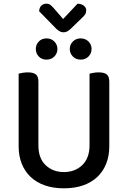

<svg xmlns="http://www.w3.org/2000/svg" viewBox="-20 -1006 693 1040"><path d="M572 -213Q572 -162 555.5 -120Q539 -78 507.5 -48Q476 -18 430.5 -2Q385 14 326 14Q268 14 222.5 -2Q177 -18 145.5 -48Q114 -78 97.5 -120Q81 -162 81 -213V-607Q88 -609 102 -611.5Q116 -614 131 -614Q160 -614 174 -603Q188 -592 188 -564V-219Q188 -148 227.5 -111Q267 -74 326 -74Q356 -74 381 -83.5Q406 -93 425 -111Q444 -129 454.5 -156Q465 -183 465 -219V-607Q472 -609 486 -611.5Q500 -614 515 -614Q544 -614 558 -603Q572 -592 572 -564ZM291 -741Q291 -717 274.5 -700Q258 -683 232 -683Q206 -683 190 -700Q174 -717 174 -741Q174 -764 190 -781Q206 -798 232 -798Q258 -798 274.5 -781Q291 -764 291 -741ZM476 -741Q476 -717 459.5 -700Q443 -683 417 -683Q391 -683 374.5 -700Q358 -717 358 -741Q358 -764 374.5 -781Q391 -798 417 -798Q443 -798 459.5 -781Q476 -764 476 -741ZM192 -945Q193 -965 204 -975.5Q215 -986 231 -986Q244 -986 252 -980Q260 -974 270 -963L322 -903L400 -986Q423 -985 435 -974.5Q447 -964 447 -951Q447 -937 441.5 -928.5Q436 -920 424 -909L361 -848Q352 -840 343.5 -835.5Q335 -831 324 -831Q312 -831 303 -836.5Q294 -842 285 -850Z"/></svg>

Font: Baloo Paaji 2 Medium
Style: Regular
Weight: 500
Designer: Shuchita Grover, Noopur Datye and Ek Type
Foundry: Ek Type
Version: Version 1.640;hotconv 1.0.111;makeotfexe 2.5.65597; ttfautoh